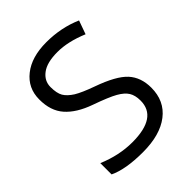

<svg xmlns="http://www.w3.org/2000/svg" viewBox="-207 -839 964 964"><g transform="rotate(-45 274.5 -357.0)"><path d="M239.7 -63Q417 -63 417 -182.1Q417 -219.7 402.3 -243.2Q387.7 -266.6 352.5 -286.6Q317.4 -306.6 231.9 -336.9Q146.5 -367.2 103.5 -416.5Q60.5 -465.3 61 -545.9Q61 -626.5 123 -675.3Q184.6 -724.1 289.1 -724.1Q393.6 -724.1 482.9 -685.1L457 -612.8Q368.7 -649.9 293.9 -649.9Q219.2 -649.9 182.1 -621.6Q145 -593.8 145 -549.8Q145 -505.9 158.7 -482.4Q172.9 -459 205.1 -438.5Q237.3 -418.9 304.2 -395Q417 -355 459 -309.1Q501 -263.2 501 -189.9Q501 -95.7 432.6 -43Q364.3 9.8 242.2 9.8Q120.1 9.8 51.8 -22.9V-103Q146.5 -63 239.7 -63Z"/></g></svg>

Font: OpenSans
Style: Regular
Weight: 400
Foundry: Ascender Corporation
Version: Version 1.10